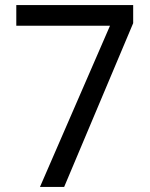

<svg xmlns="http://www.w3.org/2000/svg" viewBox="-20 -734 591 754"><path d="M412 -633H44V-714H503V-643L232 0H137Z"/></svg>

Font: uoriya15
Style: Book
Weight: 400
Designer: Jelle Bosma - Monotype Design Team
Foundry: Monotype Imaging Inc.
Version: Version 2.003